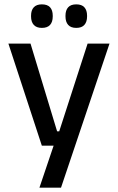

<svg xmlns="http://www.w3.org/2000/svg" viewBox="-20 -689 541 881"><path d="M296.5 -86.5 244.5 -64 382 -489H482.5L260 172H161L238.5 -57.5L282.5 -20.5H172L18.5 -489H120L242 -86.5ZM172 -561Q147.5 -561 135 -574.8Q122.5 -588.5 122.5 -613.5V-617Q122.5 -642 135 -655.5Q147.5 -669 172 -669Q197.5 -669 209.8 -655.5Q222 -642 222 -617V-613.5Q222 -588.5 209.8 -574.8Q197.5 -561 172 -561ZM330 -561Q305 -561 292.8 -574.8Q280.5 -588.5 280.5 -613.5V-617Q280.5 -642 292.8 -655.5Q305 -669 330 -669Q355 -669 367.2 -655.5Q379.5 -642 379.5 -617V-613.5Q379.5 -588.5 367.2 -574.8Q355 -561 330 -561Z"/></svg>

Font: Anek Telugu Medium Medium
Style: Regular
Weight: 500
Version: Version 1.003